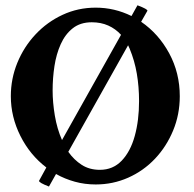

<svg xmlns="http://www.w3.org/2000/svg" viewBox="-20 -680 724 718"><path d="M163.1 17.6Q125 2.9 126 -3.9L153.3 -53.7Q91.8 -100.6 56.2 -171.9Q20.5 -243.2 20.5 -320.3Q20.5 -385.7 44.9 -445.3Q69.3 -504.9 112.8 -551.3Q156.2 -597.7 213.9 -624.5Q271.5 -651.4 337.9 -651.4Q408.2 -651.4 471.7 -620.1L494.1 -660.2Q533.2 -645.5 531.2 -639.6L507.8 -598.6Q573.2 -553.7 612.8 -480.5Q652.3 -407.2 652.3 -320.3Q652.3 -252 627.4 -191.9Q602.5 -131.8 559.6 -86.4Q516.6 -41 459.5 -15.6Q402.3 9.8 337.9 9.8Q296.9 9.8 259.8 -0.5Q222.7 -10.7 189.5 -29.3ZM176.8 -341.8Q176.8 -296.9 185.1 -247.6Q193.4 -198.2 211.9 -156.2L432.6 -549.8Q412.1 -572.3 384.8 -584.5Q357.4 -596.7 323.2 -596.7Q280.3 -596.7 252 -574.2Q223.6 -551.8 207 -514.6Q190.4 -477.5 183.6 -432.6Q176.8 -387.7 176.8 -341.8ZM353.5 -44.9Q402.3 -44.9 435.1 -79.1Q467.8 -113.3 483.9 -171.4Q500 -229.5 500 -301.8Q500 -355.5 491.7 -404.3Q483.4 -453.1 464.8 -498Q461.9 -504.9 459 -510.7L235.4 -112.3Q256.8 -82 285.6 -63.5Q314.5 -44.9 353.5 -44.9Z"/></svg>

Font: Crimson Text Bold
Style: Bold
Weight: 700
Designer: Sebastian Kosch
Foundry: Sebastian Kosch
Version: Version 1.10 July 1, 2025